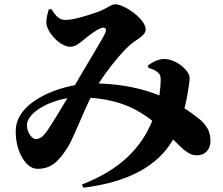

<svg xmlns="http://www.w3.org/2000/svg" viewBox="-20 -801 1040 895"><path d="M203 -196C180 -162 166 -153 146 -153C126 -153 101 -193 106 -225C114 -276 200 -328 294 -343C269 -301 227 -231 203 -196ZM671 -485C691 -479 705 -473 715 -464C728 -453 729 -444 729 -426C729 -409 727 -384 723 -356C649 -386 559 -408 440 -412C481 -476 540 -549 579 -585C614 -618 659 -633 659 -664C659 -712 560 -781 517 -781C497 -781 479 -761 437 -746C390 -729 323 -708 284 -708C254 -708 239 -729 219 -759L207 -757C202 -739 196 -718 196 -696C196 -656 256 -583 308 -583C333 -583 353 -602 368 -614C391 -633 425 -660 451 -670C470 -677 480 -667 470 -646C459 -621 381 -494 329 -404C208 -382 62 -313 54 -202C47 -113 94 -14 154 -14C213 -14 249 -41 294 -112C315 -141 363 -265 402 -345C547 -335 630 -285 690 -238C637 -109 538 -9 362 59L368 74C566 50 713 -21 787 -151C830 -108 859 -77 896 -77C943 -77 960 -111 961 -141C962 -192 940 -218 913 -243C895 -258 868 -278 840 -296C848 -327 853 -355 856 -374C859 -393 864 -419 864 -438C864 -472 801 -526 746 -526C719 -526 691 -512 670 -496Z"/></svg>

Font: Noto Serif CJK JP Black
Style: Regular
Weight: 900
Designer: Ryoko NISHIZUKA 西塚涼子 (kana & ideographs); Frank Grießhammer (Latin, Greek & Cyrillic); Wenlong ZHANG 张文龙 (bopomofo); San
Foundry: Adobe Systems Incorporated
Version: Version 1.001;PS 1.001;hotconv 16.6.54;makeotf.lib2.5.65590